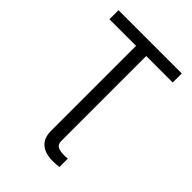

<svg xmlns="http://www.w3.org/2000/svg" viewBox="-265 -846 1172 1172"><g transform="rotate(45 321.0 -260.0)"><path d="M416 208Q348.1 208 312.7 176.5Q277.3 145 277.3 85.9V-78.1H365.2V85.9Q365.2 111.3 383.1 122.6Q400.9 133.8 442.4 133.8Q448.2 133.8 455.6 133.3Q462.9 132.8 469.7 131.8V204.1Q463.4 205.6 449.2 206.8Q435.1 208 416 208ZM47.9 -649.4V-727.5H593.8V-649.4H365.2V0H277.3V-649.4Z"/></g></svg>

Font: GitLab Sans
Style: Regular
Weight: 400
Designer: Rasmus Andersson
Foundry: Modifications by GitLab B.V., manufactured by rsms
Version: Version 4.000;git-c8fb6b7